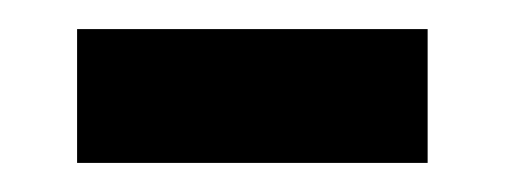

<svg xmlns="http://www.w3.org/2000/svg" viewBox="-20 -334 348 132"><path d="M33 -222H274V-314H33Z"/></svg>

Font: Noto Sans Myanmar SemiCondensed Medium
Style: Regular
Weight: 500
Width: 4
Designer: Monotype Design Team
Foundry: Monotype Imaging Inc.
Version: Version 2.107